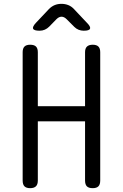

<svg xmlns="http://www.w3.org/2000/svg" viewBox="-20 -970 640 1000"><path d="M423 -338H177V-30Q177 -9 167 0.5Q157 10 137 10Q117 10 107.5 0.5Q98 -9 98 -30V-698Q98 -718 107.5 -727.5Q117 -737 137 -737Q158 -737 167.5 -727.5Q177 -718 177 -698V-417H423V-698Q423 -718 433 -727.5Q443 -737 463 -737Q483 -737 492.5 -727.5Q502 -718 502 -698V-30Q502 -9 492.5 0.5Q483 10 463 10Q442 10 432.5 0.5Q423 -9 423 -30ZM186 -810Q157 -810 152.5 -820.5Q148 -831 168 -852L235 -923Q249 -937 265 -943.5Q281 -950 300 -950Q319 -950 335.5 -943.5Q352 -937 365 -923L433 -851Q453 -831 449 -820.5Q445 -810 416 -810Q402 -810 389.5 -815Q377 -820 367 -830L327 -870Q314 -883 300.5 -883Q287 -883 274 -870L236 -831Q226 -821 213.5 -815.5Q201 -810 186 -810Z"/></svg>

Font: Maple Mono NL Light
Style: Regular
Weight: 300
Monospace: yes
Designer: subframe7536
Version: Version 7.000